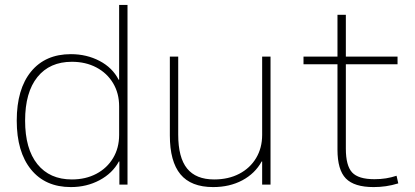

<svg xmlns="http://www.w3.org/2000/svg" viewBox="-20 -750 1685 780"><path d="M268 10Q164 10 106 -61.5Q48 -133 48 -260Q48 -388 106 -459Q164 -530 268 -530Q332 -530 384.5 -502.5Q437 -475 462 -426H464V-730H498V0H465V-94H463Q437 -46 384.5 -18Q332 10 268 10ZM272 -21Q328 -21 371.5 -44Q415 -67 439.5 -108Q464 -149 464 -202V-318Q464 -371 439.5 -412Q415 -453 371.5 -476Q328 -499 272 -499Q182 -499 132 -437Q82 -375 82 -260Q82 -145 132 -83Q182 -21 272 -21Z M846 10Q756 10 713 -42Q670 -94 670 -200V-520H704V-203Q704 -110 740 -65.5Q776 -21 850 -21Q908 -21 952 -44Q996 -67 1020.5 -108Q1045 -149 1045 -202V-520H1079V0H1045V-94H1043Q1016 -45 964.5 -17.5Q913 10 846 10Z M1498 10Q1419 10 1385 -25Q1351 -60 1351 -142V-489H1213V-520H1351V-690H1385V-520H1595V-489H1385V-146Q1385 -77 1410.5 -49.5Q1436 -22 1501 -22Q1526 -22 1548 -25.5Q1570 -29 1591 -36L1598 -5Q1572 3 1547.5 6.5Q1523 10 1498 10Z"/></svg>

Font: M PLUS 1 ExtraLight
Style: Regular
Weight: 250
Version: Version 1.001